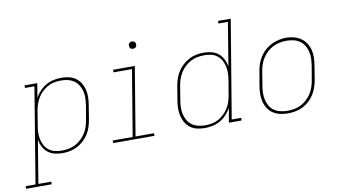

<svg xmlns="http://www.w3.org/2000/svg" viewBox="-142 -951 2480 1382"><g transform="rotate(-10 1098.0 -260.0)"><path d="M-54 215V196H18L133 -501H64V-520H157L140 -415Q154 -442 175.5 -464.5Q197 -487 223 -501.5Q249 -516 278 -522Q307 -528 335 -528Q363 -528 390.5 -521.5Q418 -515 439.5 -499Q461 -483 475 -459.5Q489 -436 495 -409.5Q501 -383 500 -354Q499 -325 494 -297L478 -197Q473 -170 464.5 -143Q456 -116 440.5 -92Q425 -68 403 -48Q381 -28 355 -15Q329 -2 302 3Q275 8 247 8Q218 8 190 0.5Q162 -7 141 -24.5Q120 -42 107.5 -67Q95 -92 91 -120L39 196H133V215ZM247 -11Q272 -11 297 -15.5Q322 -20 345.5 -32Q369 -44 389 -62.5Q409 -81 423 -103.5Q437 -126 445 -150.5Q453 -175 457 -200L474 -300Q478 -326 479 -352Q480 -378 474.5 -402Q469 -426 456 -447.5Q443 -469 423.5 -483Q404 -497 379 -503Q354 -509 328 -509Q304 -509 279 -504.5Q254 -500 231.5 -487.5Q209 -475 189.5 -456.5Q170 -438 157 -416Q144 -394 136 -370Q128 -346 124 -321L108 -221Q103 -196 102 -170Q101 -144 106 -120Q111 -96 122.5 -74.5Q134 -53 153 -38Q172 -23 196.5 -17Q221 -11 247 -11Z M620 0V-19H766L846 -501H711V-520H870L787 -19H922V0ZM880 -644Q873 -644 867.5 -646Q862 -648 858.5 -653Q855 -658 854 -664Q853 -670 854 -676Q854 -681 856.5 -685Q859 -689 862.5 -691.5Q866 -694 870.5 -695.5Q875 -697 880 -697Q886 -697 892 -694.5Q898 -692 901.5 -687Q905 -682 906 -676Q907 -670 906 -664Q905 -659 902.5 -655Q900 -651 896.5 -648.5Q893 -646 888.5 -645Q884 -644 880 -644Z M1289 8Q1260 8 1232.5 1.5Q1205 -5 1183.5 -21Q1162 -37 1148.5 -60.5Q1135 -84 1129 -110.5Q1123 -137 1123.5 -166Q1124 -195 1129 -223L1146 -323Q1150 -350 1159 -377Q1168 -404 1183.5 -428Q1199 -452 1221 -472Q1243 -492 1268.5 -505Q1294 -518 1321.5 -523Q1349 -528 1376 -528Q1406 -528 1433.5 -520.5Q1461 -513 1482 -495.5Q1503 -478 1515.5 -453Q1528 -428 1533 -400L1585 -716H1516V-735H1609L1490 -19H1559V0H1466L1484 -105Q1469 -78 1448 -55.5Q1427 -33 1401 -18.5Q1375 -4 1346 2Q1317 8 1289 8ZM1295 -11Q1319 -11 1344 -15.5Q1369 -20 1392 -32.5Q1415 -45 1434 -63.5Q1453 -82 1466.5 -104Q1480 -126 1487.5 -150Q1495 -174 1499 -199L1516 -299Q1520 -325 1521 -350.5Q1522 -376 1517 -400Q1512 -424 1500.5 -445.5Q1489 -467 1470 -482Q1451 -497 1427 -503Q1403 -509 1377 -509Q1351 -509 1326 -504.5Q1301 -500 1277.5 -488Q1254 -476 1234 -457.5Q1214 -439 1200 -416.5Q1186 -394 1178 -369.5Q1170 -345 1166 -320L1150 -220Q1145 -194 1144.5 -168Q1144 -142 1149.5 -118Q1155 -94 1167.5 -72.5Q1180 -51 1200 -37Q1220 -23 1244.5 -17Q1269 -11 1295 -11Z M1896 8Q1867 8 1839 1.5Q1811 -5 1788.5 -20Q1766 -35 1751 -58.5Q1736 -82 1729.5 -109Q1723 -136 1723.5 -165Q1724 -194 1729 -223L1746 -323Q1750 -351 1759 -377.5Q1768 -404 1783.5 -428.5Q1799 -453 1821 -473Q1843 -493 1869 -505.5Q1895 -518 1923 -524.5Q1951 -531 1978 -531Q2006 -531 2034 -523.5Q2062 -516 2084.5 -500.5Q2107 -485 2122 -462Q2137 -439 2144 -411.5Q2151 -384 2150 -355Q2149 -326 2144 -297L2128 -197Q2123 -169 2114 -142.5Q2105 -116 2089.5 -91.5Q2074 -67 2052 -47Q2030 -27 2004 -14.5Q1978 -2 1950.5 3Q1923 8 1896 8ZM1896 -11Q1921 -11 1946.5 -15.5Q1972 -20 1995.5 -32Q2019 -44 2039 -62.5Q2059 -81 2073 -103.5Q2087 -126 2095 -150.5Q2103 -175 2107 -200L2124 -300Q2128 -326 2129 -352.5Q2130 -379 2124 -403.5Q2118 -428 2105 -449Q2092 -470 2071.5 -484Q2051 -498 2026 -503.5Q2001 -509 1975 -509Q1950 -509 1925 -504Q1900 -499 1876.5 -487Q1853 -475 1833.5 -456.5Q1814 -438 1800 -416Q1786 -394 1778 -369.5Q1770 -345 1766 -320L1750 -220Q1745 -194 1744.5 -168Q1744 -142 1749.5 -117.5Q1755 -93 1767.5 -72Q1780 -51 1800 -37Q1820 -23 1845 -17Q1870 -11 1896 -11Z"/></g></svg>

Font: Iosevka Etoile Thin Oblique
Style: Regular
Weight: 100
Italic angle: -9°
Designer: Belleve Invis
Foundry: Belleve Invis
Version: Version 15.5.2; ttfautohint (v1.8.4)